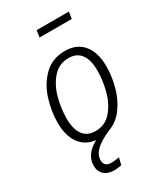

<svg xmlns="http://www.w3.org/2000/svg" viewBox="-228 -815 970 1125"><g transform="rotate(-30 257.5 -252.5)"><path d="M434 -722 427 -676H209L216 -722ZM287 0Q217 32 188 61.5Q159 91 159 127Q159 148 171.5 159Q184 170 208 170Q230 170 261 164L250 211Q223 217 200 217Q157 217 132.5 194.5Q108 172 108 134Q108 96 128.5 66Q149 36 196 10Q127 3 89 -49.5Q51 -102 51 -189Q51 -267 76 -346.5Q101 -426 156.5 -480Q212 -534 297 -534Q377 -534 420.5 -481.5Q464 -429 464 -335Q464 -270 446 -201Q428 -132 388 -76.5Q348 -21 287 0ZM406 -339Q406 -412 378 -449.5Q350 -487 296 -487Q229 -487 187 -438Q145 -389 127 -320Q109 -251 109 -185Q109 -112 137.5 -74.5Q166 -37 220 -37Q286 -37 327.5 -85.5Q369 -134 387.5 -203.5Q406 -273 406 -339Z"/></g></svg>

Font: Fira Sans Condensed Light
Style: Italic
Weight: 300
Width: 3
Italic angle: -8°
Designer: Carrois Corporate & Edenspiekermann AG
Foundry: Carrois Corporate GbR & Edenspiekermann AG
Version: Version 4.203